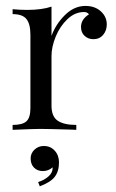

<svg xmlns="http://www.w3.org/2000/svg" viewBox="-20 -447 399 661"><path d="M347.6 -362.9Q347.6 -341.9 335.1 -327Q322.6 -312.1 301.6 -312.1Q283.9 -312.1 271.4 -323.4Q258.9 -334.7 258.9 -354Q258.9 -380.6 286.3 -397.6Q280.6 -405.6 269.4 -405.6Q237.9 -405.6 212.1 -381Q186.3 -356.5 171.8 -321Q157.3 -285.5 157.3 -254V-83.1Q157.3 -46 178.6 -31.5Q200 -16.9 242.7 -16.9V0L223.4 -0.8Q141.1 -3.2 118.5 -3.2Q97.6 -3.2 23.4 0V-16.9Q57.3 -16.9 71 -29.4Q84.7 -41.9 84.7 -75V-327.4Q84.7 -364.5 71 -381.5Q57.3 -398.4 23.4 -398.4V-415.3Q49.2 -412.9 73.4 -412.9Q124.2 -412.9 157.3 -424.2V-323.4Q171.8 -363.7 203.6 -395.2Q235.5 -426.6 274.2 -426.6Q306.5 -426.6 327 -408.1Q347.6 -389.5 347.6 -362.9ZM183.1 112.1Q183.1 142.7 168.5 161.7Q154 180.6 116.9 194.4L111.3 179.8Q132.3 173.4 147.2 160.1Q162.1 146.8 161.3 129Q146.8 141.9 127.4 141.9Q108.9 141.9 97.2 130.2Q85.5 118.5 85.5 98.4Q85.5 80.6 98.8 68.1Q112.1 55.6 130.6 55.6Q154 55.6 168.5 71.8Q183.1 87.9 183.1 112.1Z"/></svg>

Font: Playfair Display
Style: Regular
Weight: 400
Designer: Claus Eggers Sørensen
Foundry: Claus Eggers Sørensen
Version: Version 1.005; ttfautohint (v1.2) -l 10 -r 42 -G 200 -x 21 -